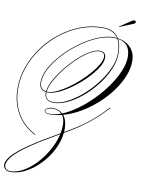

<svg xmlns="http://www.w3.org/2000/svg" viewBox="-154 -1073 1326 1796"><g transform="rotate(10 509.0 -175.5)"><path d="M73 623Q43 623 24.5 606.5Q6 590 6 565Q6 524 53 472.5Q100 421 203 351Q306 281 475 185Q483 144 483 105Q483 48 458 14Q399 29 345 29Q321 29 306.5 21.5Q292 14 292 1Q292 -13 313.5 -24Q335 -35 363 -35Q421 -35 457 0Q526 -28 598 -80Q670 -132 736.5 -199.5Q803 -267 855.5 -342Q908 -417 939 -490.5Q970 -564 970 -627Q970 -758 852 -777Q879 -725 879 -640Q879 -582 856 -519Q833 -456 792.5 -393.5Q752 -331 700 -275.5Q648 -220 589.5 -177Q531 -134 471.5 -109Q412 -84 358 -84Q317 -84 294.5 -104.5Q272 -125 272 -163Q272 -167 272 -171Q207 -181 207 -254Q207 -307 234.5 -366Q262 -425 310 -485Q358 -545 419 -599Q480 -653 547.5 -695Q615 -737 682 -761.5Q749 -786 808 -786Q825 -786 841 -784Q797 -853 690 -853Q587 -853 487.5 -815.5Q388 -778 302 -711.5Q216 -645 150.5 -557Q85 -469 48 -368.5Q11 -268 11 -162Q11 -27 71.5 76Q132 179 245 237L242 242Q128 184 66.5 79Q5 -26 5 -162Q5 -269 42.5 -371Q80 -473 145.5 -561Q211 -649 298 -716Q385 -783 485 -821Q585 -859 690 -859Q804 -859 848 -783Q926 -772 972 -722Q1018 -672 1018 -595Q1018 -524 987 -448.5Q956 -373 902 -300.5Q848 -228 777.5 -165.5Q707 -103 628 -57Q549 -11 468 11Q506 57 506 140Q506 154 505 168L507 167Q625 101 713 32.5Q801 -36 877 -120L886 -130H894L885 -120Q734 48 512 172Q508 174 504 176Q497 242 469.5 306.5Q442 371 398.5 428Q355 485 301.5 529Q248 573 189.5 598Q131 623 73 623ZM278 -163Q278 -90 358 -90Q409 -90 466 -115.5Q523 -141 581 -184.5Q639 -228 691.5 -284Q744 -340 785 -402Q826 -464 849.5 -525Q873 -586 873 -640Q873 -727 844 -778Q827 -780 808 -780Q750 -780 683.5 -756Q617 -732 550 -690Q483 -648 422.5 -594.5Q362 -541 315 -482Q268 -423 240.5 -364.5Q213 -306 213 -254Q213 -187 273 -177Q277 -217 300.5 -266Q324 -315 361 -367Q398 -419 443 -467.5Q488 -516 534.5 -554.5Q581 -593 624.5 -616Q668 -639 701 -639Q762 -639 762 -581Q762 -547 738.5 -504Q715 -461 674.5 -414.5Q634 -368 584.5 -324.5Q535 -281 482 -246Q429 -211 379.5 -190.5Q330 -170 291 -170Q284 -170 278 -171Q278 -167 278 -163ZM701 -633Q668 -633 626 -610.5Q584 -588 537.5 -549.5Q491 -511 447 -463Q403 -415 366.5 -363.5Q330 -312 306.5 -263.5Q283 -215 279 -177Q285 -176 291 -176Q326 -176 373 -197.5Q420 -219 472 -255Q524 -291 573.5 -336Q623 -381 663 -427.5Q703 -474 727 -516Q751 -558 751 -589Q751 -633 701 -633ZM297 1Q297 24 345 24Q392 24 449 3Q418 -29 363 -29Q336 -29 316.5 -20Q297 -11 297 1ZM17 567Q17 589 31.5 602.5Q46 616 71 616Q119 616 170 592.5Q221 569 269 527.5Q317 486 358 432Q399 378 429 317Q459 256 473 194Q312 286 211.5 354.5Q111 423 64 475Q17 527 17 567ZM840 -889 838 -892 950 -967Q961 -974 971 -974Q987 -974 987 -960Q987 -949 972 -943Z"/></g></svg>

Font: Ballet 72pt
Style: Regular
Weight: 400
Designer: Maximiliano R. Sproviero
Foundry: Omnibus-Type
Version: Version 1.100; ttfautohint (v1.8.3)